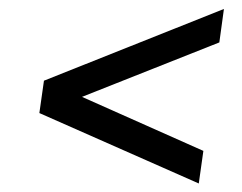

<svg xmlns="http://www.w3.org/2000/svg" viewBox="-20 -568 554 439"><path d="M434.5 -148.5 70 -309.5 80.5 -383.5 492 -547.5 481.5 -471 167.5 -346.5 445 -223Z"/></svg>

Font: Public Sans Thin Light
Style: Italic
Weight: 300
Italic angle: -8°
Version: Version 2.001